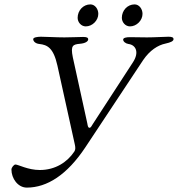

<svg xmlns="http://www.w3.org/2000/svg" viewBox="-20 -820 809 873"><path d="M370 -700C400 -700 427 -727 427 -757C427 -779 412 -800 391 -800C358 -800 333 -772 333 -739C333 -719 349 -700 370 -700ZM571 -700C601 -700 628 -727 628 -757C628 -779 613 -800 592 -800C559 -800 534 -772 534 -739C534 -719 550 -700 571 -700ZM102 33C194 33 285 -25 368 -150L631 -547C661 -591 698 -615 733 -622C756 -627 769 -633 769 -642C769 -650 762 -653 746 -653C725 -653 686 -650 648 -650C618 -650 598 -651 570 -651C554 -651 540 -648 540 -640C540 -631 551 -622 564 -620C597 -616 615 -583 584 -536L402 -256C397 -248 393 -239 387 -239C380 -239 379 -248 377 -259L311 -560C300 -614 312 -618 344 -621C368 -623 381 -632 381 -641C381 -649 374 -652 358 -652C338 -652 306 -650 273 -650C231 -650 194 -653 166 -653C150 -653 131 -650 131 -642C131 -633 140 -622 159 -620C195 -616 223 -603 241 -522L320 -164C323 -151 324 -140 318 -131C286 -83 232 -47 161 -47C107 -47 63 -72 50 -72C44 -72 32 -59 32 -49C32 -9 61 33 102 33Z"/></svg>

Font: EB Garamond
Style: Italic
Weight: 400
Italic angle: -17.2°
Designer: Georg Duffner and Octavio Pardo
Foundry: Georg Duffner
Version: Version 1.000;PS 001.000;hotconv 1.0.88;makeotf.lib2.5.64775